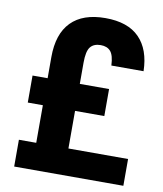

<svg xmlns="http://www.w3.org/2000/svg" viewBox="-81 -775 711 840"><g transform="rotate(10 275.0 -354.5)"><path d="M39 -119H116V-286H49V-406H116V-500Q116 -603 168 -656Q220 -709 320 -709Q420 -709 471 -657Q522 -605 524 -509H381Q379 -554 364 -571.5Q349 -589 320 -589Q289 -589 274 -570Q259 -551 259 -500V-406H389V-286H259V-119H524V0H39Z"/></g></svg>

Font: Golos UI VF
Style: Regular
Weight: 400
Designer: A.Korolkova, Vitaly Kuzmin
Foundry: ParaType Ltd
Version: Version 2.000